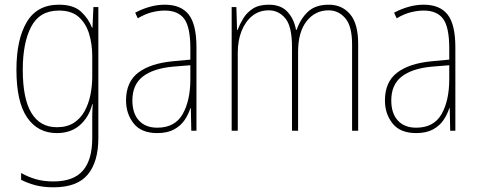

<svg xmlns="http://www.w3.org/2000/svg" viewBox="-20 -557 2033 818"><path d="M231 -537Q293 -537 325 -507.5Q357 -478 372 -439H374L378 -527H399V32Q399 132 354 186.5Q309 241 208 241Q166 241 132.5 232.5Q99 224 70 209V180Q100 197 133 206.5Q166 216 208 216Q293 216 333 170Q373 124 373 32V-14Q373 -39 373 -61Q373 -83 375 -113H373Q359 -58 320.5 -24Q282 10 222 10Q141 10 95.5 -56.5Q50 -123 50 -260Q50 -389 94 -463Q138 -537 231 -537ZM231 -512Q149 -512 113 -443.5Q77 -375 77 -260Q77 -136 114 -75.5Q151 -15 222 -15Q266 -15 295 -34Q324 -53 341 -84.5Q358 -116 365.5 -154Q373 -192 373 -229V-317Q373 -371 359 -415Q345 -459 314.5 -485.5Q284 -512 231 -512Z M682 -537Q751 -537 784 -495Q817 -453 817 -355V0H795L793 -96H791Q783 -70 766.5 -45.5Q750 -21 721.5 -5.5Q693 10 650 10Q582 10 549.5 -31Q517 -72 517 -129Q517 -208 569 -247.5Q621 -287 716 -296L791 -303V-351Q791 -441 765 -476.5Q739 -512 682 -512Q657 -512 628 -505Q599 -498 567 -479L556 -503Q586 -519 618 -528Q650 -537 682 -537ZM716 -273Q632 -265 588 -230.5Q544 -196 544 -129Q544 -74 572 -43.5Q600 -13 650 -13Q725 -13 758 -70.5Q791 -128 791 -220V-279Z M1381 -537Q1437 -537 1471.5 -496.5Q1506 -456 1506 -370V0H1480V-368Q1480 -446 1451 -479.5Q1422 -513 1380 -513Q1323 -513 1286.5 -467Q1250 -421 1250 -336V0H1224V-357Q1224 -445 1195.5 -479Q1167 -513 1125 -513Q1084 -513 1054.5 -489Q1025 -465 1009 -424.5Q993 -384 993 -333V0H967V-527H987L990 -429H992Q1001 -453 1016 -478Q1031 -503 1057 -520Q1083 -537 1125 -537Q1177 -537 1205 -506.5Q1233 -476 1241 -430H1244Q1260 -477 1292 -507Q1324 -537 1381 -537Z M1785 -537Q1854 -537 1887 -495Q1920 -453 1920 -355V0H1898L1896 -96H1894Q1886 -70 1869.5 -45.5Q1853 -21 1824.5 -5.5Q1796 10 1753 10Q1685 10 1652.5 -31Q1620 -72 1620 -129Q1620 -208 1672 -247.5Q1724 -287 1819 -296L1894 -303V-351Q1894 -441 1868 -476.5Q1842 -512 1785 -512Q1760 -512 1731 -505Q1702 -498 1670 -479L1659 -503Q1689 -519 1721 -528Q1753 -537 1785 -537ZM1819 -273Q1735 -265 1691 -230.5Q1647 -196 1647 -129Q1647 -74 1675 -43.5Q1703 -13 1753 -13Q1828 -13 1861 -70.5Q1894 -128 1894 -220V-279Z"/></svg>

Font: Noto Sans Bengali Condensed Thin
Style: Regular
Weight: 100
Width: 3
Designer: Joana Ranito - Universal Thirst; Jelle Bosma - Monotype Design Team
Foundry: Universal Thirst ehf.
Version: Version 3.000; ttfautohint (v1.8.4.7-5d5b)